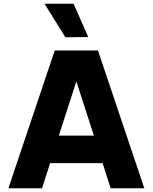

<svg xmlns="http://www.w3.org/2000/svg" viewBox="-20 -1011 820 1031"><path d="M454 -812 375 -991H219L331 -811ZM206 0 249 -135H531L574 0H755L506 -740H274L25 0ZM390 -574 484 -283H296Z"/></svg>

Font: Be Vietnam Pro ExtraBold
Style: Regular
Weight: 800
Designer: Lam Bao, Tony Le, Vietanh Nguyen
Foundry: Yellow Type Foundry
Version: Version 1.002